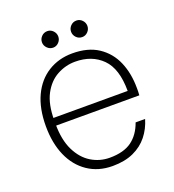

<svg xmlns="http://www.w3.org/2000/svg" viewBox="-125 -765 791 874"><g transform="rotate(-20 270.0 -327.5)"><path d="M273 12Q204 12 153 -22.5Q102 -57 75 -118.5Q48 -180 48 -262Q48 -348 76.5 -408.5Q105 -469 156.5 -501Q208 -533 274 -533Q350 -533 399.5 -500Q449 -467 473 -411Q497 -355 497 -284Q497 -276 497 -268Q497 -260 496 -249H79V-286H453Q453 -394 403.5 -443.5Q354 -493 273 -493Q227 -493 185.5 -470.5Q144 -448 118.5 -400Q93 -352 93 -274V-257Q93 -180 118 -129Q143 -78 184 -53Q225 -28 273 -28Q341 -28 380 -56.5Q419 -85 438 -139H484Q471 -95 444 -61Q417 -27 374.5 -7.5Q332 12 273 12ZM202 -587Q186 -587 174 -599Q162 -611 162 -627Q162 -643 173.5 -655Q185 -667 202 -667Q218 -667 229.5 -655Q241 -643 241 -627Q241 -611 229.5 -599Q218 -587 202 -587ZM343 -587Q326 -587 314.5 -599Q303 -611 303 -627Q303 -643 314.5 -655Q326 -667 343 -667Q359 -667 370.5 -655Q382 -643 382 -627Q382 -611 370.5 -599Q359 -587 343 -587Z"/></g></svg>

Font: DM Sans 10pt ExtraLight
Style: Regular
Weight: 250
Version: Version 4.004;gftools[0.9.30]